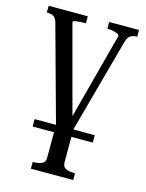

<svg xmlns="http://www.w3.org/2000/svg" viewBox="-113 -585 664 876"><g transform="rotate(15 219.5 -146.5)"><path d="M362 0V35H78V0ZM261 0H179L55 -451Q49 -471 38 -477.5Q27 -484 11 -484H6V-516H191V-483H189Q178 -483 163.5 -482Q149 -481 139.5 -479Q130 -477 130 -473L250 -25L232 -23L349 -464Q349 -471 340.5 -475Q332 -479 319.5 -481.5Q307 -484 294 -484H292V-516H433V-484H428Q418 -484 409 -480.5Q400 -477 393.5 -469.5Q387 -462 383 -447ZM179 0H261V155Q261 177 277 184Q293 191 318 191H320V223H120V191H122Q146 191 162.5 184Q179 177 179 155Z"/></g></svg>

Font: Roboto Serif 120pt ExtraCondensed
Style: Regular
Weight: 400
Width: 2
Designer: Greg Gazdowicz
Foundry: Commercial Type
Version: Version 1.008